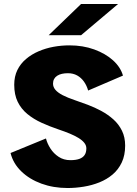

<svg xmlns="http://www.w3.org/2000/svg" viewBox="-20 -934 690 965"><path d="M320 11Q248.5 11 188.2 -11Q128 -33 87 -72.8Q46 -112.5 33 -165L211 -238Q217.5 -212.5 233.5 -187.5Q249.5 -162.5 274.8 -145.8Q300 -129 334 -129Q360.5 -129 378.2 -135.2Q396 -141.5 405 -154.5Q414 -167.5 414 -188.5Q414 -203 403.8 -216Q393.5 -229 374.8 -240.5Q356 -252 330.8 -262.5Q305.5 -273 275.5 -283Q229.5 -298.5 189 -317Q148.5 -335.5 117.5 -361Q86.5 -386.5 69 -422.2Q51.5 -458 51.5 -508Q51.5 -549.5 67.2 -581.8Q83 -614 110.8 -637.5Q138.5 -661 174 -676.2Q209.5 -691.5 249.2 -698.8Q289 -706 329 -706Q397 -706 453.5 -685.5Q510 -665 548 -630.8Q586 -596.5 598 -554L423 -479Q416 -504 402 -523.8Q388 -543.5 367.8 -554.8Q347.5 -566 321.5 -566Q305 -566 291.5 -563Q278 -560 267.8 -553.5Q257.5 -547 252 -537Q246.5 -527 246.5 -513.5Q246.5 -496.5 258.8 -482.2Q271 -468 295.2 -455.5Q319.5 -443 355 -431Q386.5 -420.5 421.5 -407.2Q456.5 -394 489.8 -376Q523 -358 550 -333.8Q577 -309.5 593 -277Q609 -244.5 609 -202Q609 -153.5 592 -117.5Q575 -81.5 546 -57Q517 -32.5 479.8 -17.5Q442.5 -2.5 401.2 4.2Q360 11 320 11ZM387.5 -757H224.5L387.5 -914H573.5Z"/></svg>

Font: Trispace Thin ExtraBold
Style: Regular
Weight: 800
Version: Version 1.210